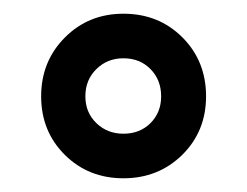

<svg xmlns="http://www.w3.org/2000/svg" viewBox="-20 -820 360 280"><path d="M160 -560Q109 -560 74.5 -594.2Q40 -628.5 40 -679.5Q40 -730.5 74.5 -765.2Q109 -800 160 -800Q211.5 -800 246 -765.5Q280.5 -731 280.5 -679.5Q280.5 -628.5 245.8 -594.2Q211 -560 160 -560ZM160 -625Q184 -625 199.5 -640.5Q215 -656 215 -679.5Q215 -703.5 199.5 -719.2Q184 -735 160 -735Q136.5 -735 120.5 -719.2Q104.5 -703.5 104.5 -679.5Q104.5 -656 120.5 -640.5Q136.5 -625 160 -625Z"/></svg>

Font: Besley* Narrow
Style: Bold
Weight: 700
Width: 4
Designer: Owen Earl
Foundry: indestructible type*
Version: Version 3.000; ttfautohint (v1.8.3)